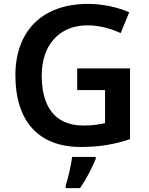

<svg xmlns="http://www.w3.org/2000/svg" viewBox="-20 -744 765 985"><path d="M376 -393V-282H519V-112C489 -106 458 -100 408 -100C256 -100 194 -205 194 -356C194 -513 284 -614 429 -614C492 -614 552 -596 599 -574L643 -681C583 -707 508 -724 431 -724C193 -724 59 -581 59 -358C59 -122 178 10 394 10C496 10 572 -5 647 -30V-393ZM471 71V61H350C345 104 329 171 317 208V221H391C425 171 455 112 471 71Z"/></svg>

Font: Noto Sans Balinese SemiBold
Style: Regular
Weight: 600
Designer: Aditya Bayu, David Williams
Foundry: David Williams
Version: Version 2.005